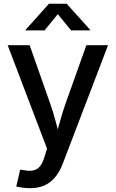

<svg xmlns="http://www.w3.org/2000/svg" viewBox="-20 -775 604 1002"><path d="M64.9 198.2 85.4 110.4 107.4 113.3Q132.3 118.7 152.3 114.7Q172.4 110.8 187.3 94.5Q202.1 78.1 211.4 45.9L225.6 1L20 -539.1H134.8L241.7 -234.9Q259.3 -186 271.5 -137.5Q283.7 -88.9 297.4 -40.5H265.1Q278.8 -88.9 292 -137.7Q305.2 -186.5 322.3 -234.9L430.7 -539.1H543.9L307.6 79.1Q291.5 121.1 267.8 149.7Q244.1 178.2 211.9 192.6Q179.7 207 137.7 207Q114.7 207 95.5 204.1Q76.2 201.2 64.9 198.2ZM212.4 -616.2H113.8V-619.6L235.4 -755.4H328.1L450.2 -619.6V-616.2H351.1L281.7 -701.2Z"/></svg>

Font: Inter 18pt Medium
Style: Regular
Weight: 500
Designer: Rasmus Andersson
Foundry: rsms
Version: Version 4.001;git-66647c0bb